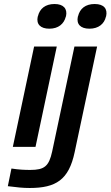

<svg xmlns="http://www.w3.org/2000/svg" viewBox="-20 -732 551 957"><path d="M150 -500 44 0H157L263 -500ZM19 196C68 202 92 205 128 205C259 205 323 164 352 27L464 -500H351L240 23C224 97 201 115 131 115C103 115 76 114 37 108ZM168 -649C160 -612 181 -589 226 -589C271 -589 299 -613 308 -649L309 -651C317 -688 297 -712 252 -712C206 -712 178 -689 169 -651ZM368 -649C360 -612 381 -589 426 -589C471 -589 500 -613 508 -649L509 -651C517 -688 498 -712 452 -712C406 -712 378 -689 369 -651Z"/></svg>

Font: LT Wave Medium
Style: Italic
Weight: 500
Designer: Daniel Lyons
Version: Version 2.5 (Glyphs App)